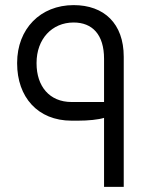

<svg xmlns="http://www.w3.org/2000/svg" viewBox="-20 -731 607 751"><path d="M268 -711C138 -711 47 -618 47 -485V-483C47 -352 127 -259 260 -259H285C325 -259 365 -263 387 -270V0H464V-509C464 -639 387 -711 268 -711ZM387 -332H260C173 -332 123 -394 123 -483V-485C123 -578 183 -643 268 -643C341 -643 387 -596 387 -501Z"/></svg>

Font: Juman Normal
Style: Regular
Weight: 300
Designer: Bandar Raffah (Arabic) Julieta Ulanovsky (Latin)
Foundry: Caramella
Version: Version 5.022;PS 005.022;hotconv 1.0.88;makeotf.lib2.5.64775